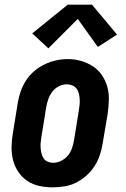

<svg xmlns="http://www.w3.org/2000/svg" viewBox="-20 -794 540 822"><path d="M205 8Q176 8 148 2Q120 -4 97 -19.5Q74 -35 58.5 -58Q43 -81 36 -108Q29 -135 29.5 -164.5Q30 -194 35 -223L56 -353Q60 -378 68.5 -402.5Q77 -427 91.5 -449.5Q106 -472 126.5 -489.5Q147 -507 171 -518.5Q195 -530 220 -535.5Q245 -541 271 -541Q300 -541 327.5 -533Q355 -525 378 -510Q401 -495 416.5 -472Q432 -449 439.5 -422Q447 -395 446 -365.5Q445 -336 441 -307L419 -177Q415 -152 406.5 -127.5Q398 -103 383.5 -81Q369 -59 348.5 -41Q328 -23 304.5 -11.5Q281 0 255.5 4Q230 8 205 8ZM208 -97Q225 -97 242 -105.5Q259 -114 270.5 -128Q282 -142 288 -159Q294 -176 297 -194L318 -324Q320 -336 321 -348Q322 -360 321 -372Q320 -384 317 -395.5Q314 -407 307 -415.5Q300 -424 289 -428.5Q278 -433 266 -433Q248 -433 231.5 -424.5Q215 -416 204 -401.5Q193 -387 187 -370Q181 -353 178 -336L157 -206Q155 -194 154 -182Q153 -170 154 -158.5Q155 -147 158 -135.5Q161 -124 167.5 -115Q174 -106 185 -101.5Q196 -97 208 -97ZM187 -587 118 -651 270 -774H374L481 -646L399 -593L313 -713Z"/></svg>

Font: Iosevka Slab Extrabold
Style: Italic
Weight: 800
Italic angle: -9°
Monospace: yes
Designer: Belleve Invis
Foundry: Belleve Invis
Version: Version 11.1.0; ttfautohint (v1.8.3)